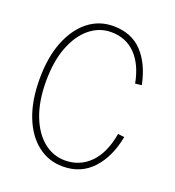

<svg xmlns="http://www.w3.org/2000/svg" viewBox="-134 -832 869 954"><g transform="rotate(20 300.0 -355.0)"><path d="M304 16Q229 16 171 -29Q113 -74 80.5 -157Q48 -240 48 -354Q48 -469 81 -552Q114 -635 171.5 -680.5Q229 -726 304 -726Q399 -726 456.5 -666Q514 -606 536 -498L502 -494Q484 -590 433 -642Q382 -694 304 -694Q241 -694 190.5 -652.5Q140 -611 111 -535Q82 -459 82 -354Q82 -250 111 -174Q140 -98 190.5 -57Q241 -16 304 -16Q382 -16 436 -70.5Q490 -125 508 -230L542 -226Q521 -115 460 -49.5Q399 16 304 16Z"/></g></svg>

Font: Geist Mono Thin
Style: Regular
Weight: 100
Monospace: yes
Designer: Basement.studio, Andrés Briganti, Mateo Zaragoza
Foundry: Basement.studio, Vercel, Andrés Briganti, Guido Ferreyra, Mateo Zaragoza
Version: Version 1.500; ttfautohint (v1.8.4.7-5d5b)